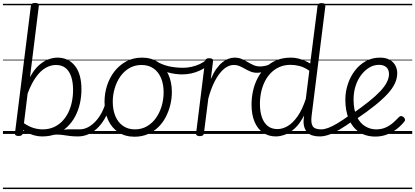

<svg xmlns="http://www.w3.org/2000/svg" viewBox="-20 -911 2824 1306"><path d="M510 17Q480 17 455.5 14Q431 11 409 7.5Q387 4 363 4.5Q339 5 308 12L331 -12Q367 -21 393.5 -25.5Q420 -30 440.5 -31Q461 -32 480 -31.5Q499 -31 520 -31Q529 -31 533 -23.5Q537 -16 535.5 -7Q534 2 527.5 9.5Q521 17 510 17ZM106 14Q93 14 86.5 9Q80 4 82 -7L190 -871Q192 -882 198.5 -886.5Q205 -891 219 -891Q233 -891 239.5 -886Q246 -881 244 -870L184 -386Q212 -438 244 -466.5Q276 -495 308.5 -507Q341 -519 371 -519Q445 -519 489.5 -463.5Q534 -408 534 -303Q534 -254 523.5 -207Q513 -160 491.5 -119.5Q470 -79 438 -48.5Q406 -18 363.5 -0.5Q321 17 268 17Q234 17 201 6Q168 -5 137 -26L135 -4Q133 5 126.5 9.5Q120 14 106 14ZM143 -73Q178 -49 209.5 -40Q241 -31 270 -31Q310 -31 343 -45Q376 -59 401 -84Q426 -109 443 -142.5Q460 -176 468.5 -216Q477 -256 477 -300Q477 -351 464.5 -389Q452 -427 426.5 -448Q401 -469 360 -469Q325 -469 290.5 -449.5Q256 -430 225 -387Q194 -344 168 -275ZM0 365H612V375H0ZM0 -20H612V0H0ZM0 -505H612V-500H0ZM0 -885H612V-875H0Z M510 17Q499 17 494 9.5Q489 2 490 -7Q491 -16 498.5 -23.5Q506 -31 520 -31Q551 -31 578.5 -45.5Q606 -60 629.5 -85Q653 -110 671 -143.5Q689 -177 699 -216Q701 -227 710 -228.5Q719 -230 726.5 -225Q734 -220 732 -209Q722 -162 701.5 -121Q681 -80 652 -49Q623 -18 587 -0.5Q551 17 510 17ZM613 365V375ZM613 -20V0ZM613 -505V-500ZM613 -885V-875Z M895 19Q832 19 786 -11Q740 -41 715.5 -94.5Q691 -148 691 -218Q691 -276 708.5 -330Q726 -384 759.5 -426.5Q793 -469 840 -494Q887 -519 946 -519Q1008 -519 1053.5 -489.5Q1099 -460 1124 -407Q1149 -354 1149 -285Q1149 -240 1138 -196Q1127 -152 1106.5 -113Q1086 -74 1055 -44.5Q1024 -15 984 2Q944 19 895 19ZM897 -31Q944 -31 980.5 -52.5Q1017 -74 1042 -110Q1067 -146 1080 -191Q1093 -236 1093 -283Q1093 -339 1075 -381Q1057 -423 1023.5 -446Q990 -469 943 -469Q897 -469 860.5 -448Q824 -427 799 -391.5Q774 -356 760.5 -311Q747 -266 747 -219Q747 -163 765 -120.5Q783 -78 817 -54.5Q851 -31 897 -31ZM612 365H1213V375H612ZM612 -20H1213V0H612ZM612 -505H1213V-500H612ZM612 -885H1213V-875H612Z M1219 -405Q1173 -405 1126 -417.5Q1079 -430 1027 -459Q1019 -464 1018 -471Q1017 -478 1020.5 -485Q1024 -492 1030.5 -495Q1037 -498 1044 -494Q1084 -470 1129 -460Q1174 -450 1226 -450Q1254 -450 1283.5 -456.5Q1313 -463 1339.5 -475.5Q1366 -488 1384 -505Q1391 -511 1397 -509.5Q1403 -508 1407.5 -501.5Q1412 -495 1411.5 -487Q1411 -479 1404 -472Q1374 -448 1343 -433Q1312 -418 1281 -411.5Q1250 -405 1219 -405ZM1214 365V375ZM1214 -20V0ZM1214 -505V-500ZM1214 -885V-875Z M1338 15Q1326 15 1319 10Q1312 5 1314 -5L1375 -496Q1377 -506 1383.5 -510.5Q1390 -515 1403 -515Q1418 -515 1424 -510Q1430 -505 1429 -494L1414 -373Q1432 -415 1452 -443Q1472 -471 1493 -487.5Q1514 -504 1535 -511.5Q1556 -519 1575 -519Q1585 -519 1590.5 -511.5Q1596 -504 1595 -494Q1594 -484 1588 -476.5Q1582 -469 1570 -469Q1546 -469 1522.5 -455.5Q1499 -442 1476 -413.5Q1453 -385 1433 -342.5Q1413 -300 1397 -241L1367 -4Q1366 6 1359 10.5Q1352 15 1338 15ZM1213 365H1617V375H1213ZM1213 -20H1617V0H1213ZM1213 -505H1617V-500H1213ZM1213 -885H1617V-875H1213Z M1729 -416Q1705 -416 1685 -424Q1665 -432 1647 -442.5Q1629 -453 1610.5 -461Q1592 -469 1570 -469Q1558 -469 1553 -476.5Q1548 -484 1548.5 -494Q1549 -504 1555.5 -511.5Q1562 -519 1575 -519Q1603 -519 1624.5 -509.5Q1646 -500 1665.5 -488.5Q1685 -477 1705 -468Q1725 -459 1750 -459Q1766 -459 1788 -464Q1810 -469 1833 -483Q1840 -488 1846 -485Q1852 -482 1855 -474.5Q1858 -467 1856 -459.5Q1854 -452 1847 -448Q1826 -438 1804 -431Q1782 -424 1762.5 -420Q1743 -416 1729 -416ZM1617 365V375ZM1617 -20V0ZM1617 -505V-500ZM1617 -885V-875Z M1856 17Q1807 17 1769.5 -8.5Q1732 -34 1711.5 -82.5Q1691 -131 1691 -200Q1691 -248 1701.5 -294.5Q1712 -341 1733.5 -381.5Q1755 -422 1787 -453Q1819 -484 1861.5 -501.5Q1904 -519 1958 -519Q1991 -519 2024.5 -508.5Q2058 -498 2090 -479L2140 -871Q2141 -881 2147.5 -885.5Q2154 -890 2168 -890Q2183 -890 2188.5 -884.5Q2194 -879 2193 -868L2100 -127Q2093 -76 2106.5 -53.5Q2120 -31 2165 -31Q2173 -31 2177 -23.5Q2181 -16 2180.5 -7Q2180 2 2173.5 9.5Q2167 17 2155 17Q2127 17 2106 10.5Q2085 4 2071.5 -9.5Q2058 -23 2051 -43.5Q2044 -64 2045 -91L2048 -125Q2020 -70 1986.5 -39Q1953 -8 1919.5 4.5Q1886 17 1856 17ZM1867 -33Q1902 -33 1937 -53.5Q1972 -74 2004 -119.5Q2036 -165 2060 -238L2084 -430Q2049 -454 2017.5 -462Q1986 -470 1957 -470Q1916 -470 1883 -456Q1850 -442 1824.5 -417Q1799 -392 1782 -358Q1765 -324 1756.5 -285Q1748 -246 1748 -204Q1748 -154 1761 -115Q1774 -76 1800.5 -54.5Q1827 -33 1867 -33ZM1617 365H2258V375H1617ZM1617 -20H2258V0H1617ZM1617 -505H2258V-500H1617ZM1617 -885H2258V-875H1617Z M2155 17Q2144 17 2139 9.5Q2134 2 2135 -7Q2136 -16 2143.5 -23.5Q2151 -31 2165 -31Q2185 -31 2211.5 -40.5Q2238 -50 2275 -72Q2312 -94 2364 -132Q2372 -138 2379.5 -135Q2387 -132 2391.5 -124.5Q2396 -117 2395.5 -108Q2395 -99 2387 -94Q2330 -53 2288 -28.5Q2246 -4 2214 6.5Q2182 17 2155 17ZM2258 365V375ZM2258 -20V0ZM2258 -505V-500ZM2258 -885V-875Z M2534 18Q2468 18 2422 -13.5Q2376 -45 2352.5 -101.5Q2329 -158 2329 -233Q2329 -287 2346 -338.5Q2363 -390 2394 -430.5Q2425 -471 2468 -495Q2511 -519 2565 -519Q2605 -519 2631 -504Q2657 -489 2669.5 -465Q2682 -441 2682 -413Q2682 -378 2666 -343.5Q2650 -309 2616 -272Q2582 -235 2529.5 -193Q2477 -151 2405 -102L2375 -136Q2441 -182 2488.5 -220Q2536 -258 2566.5 -290.5Q2597 -323 2611.5 -352Q2626 -381 2626 -407Q2626 -437 2608 -453.5Q2590 -470 2558 -470Q2523 -470 2492 -451.5Q2461 -433 2436.5 -400.5Q2412 -368 2398.5 -325.5Q2385 -283 2385 -235Q2385 -163 2407 -118Q2429 -73 2464 -52Q2499 -31 2538 -31Q2576 -31 2605 -44.5Q2634 -58 2655.5 -77.5Q2677 -97 2693 -114Q2701 -122 2709 -121.5Q2717 -121 2725 -115Q2732 -108 2734.5 -100Q2737 -92 2730 -84Q2710 -58 2680 -34.5Q2650 -11 2613 3.5Q2576 18 2534 18ZM2258 365H2784V375H2258ZM2258 -20H2784V0H2258ZM2258 -505H2784V-500H2258ZM2258 -885H2784V-875H2258Z"/></svg>

Font: Playwrite GB J Guides
Style: Italic
Weight: 400
Italic angle: -7.01216°
Designer: Veronika Burian, José Scaglione
Foundry: TypeTogether
Version: Version 1.003